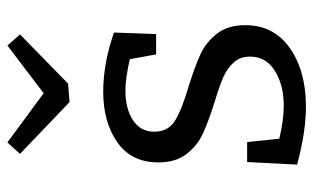

<svg xmlns="http://www.w3.org/2000/svg" viewBox="-184 -653 847 519"><g transform="rotate(-90 239.5 -393.5)"><path d="M266 -307Q320 -290 352.5 -275Q385 -260 408 -230.5Q431 -201 431 -154Q431 -77 369 -33.5Q307 10 211 10Q142 10 54 -14L61 -149H115L124 -62Q174 -50 214 -50Q269 -50 307.5 -74Q346 -98 346 -141Q346 -168 330 -185.5Q314 -203 290 -213.5Q266 -224 223 -237Q169 -254 137 -269Q105 -284 82.5 -313Q60 -342 60 -389Q60 -462 114.5 -500Q169 -538 251 -538Q327 -538 411 -509L407 -395H352L339 -466Q288 -478 254 -478Q205 -478 174 -457.5Q143 -437 143 -400Q143 -362 173.5 -343.5Q204 -325 266 -307ZM247 -699 376 -797 406 -763 273 -633 223 -629 83 -763 114 -797Z"/></g></svg>

Font: Bitter Pro
Style: Regular
Weight: 400
Designer: Sol Matas, and Bitter project Authors
Foundry: Sol Matas
Version: Version 1.010